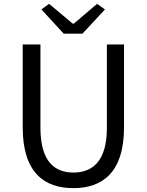

<svg xmlns="http://www.w3.org/2000/svg" viewBox="-20 -964 761 997"><path d="M361 13C510 13 624 -67 624 -302V-733H535V-300C535 -124 458 -68 361 -68C265 -68 190 -124 190 -300V-733H98V-302C98 -67 211 13 361 13ZM311 -789H408L525 -915L484 -944L363 -841H358L235 -944L195 -915Z"/></svg>

Font: Noto Sans Mono CJK HK
Style: Regular
Weight: 400
Designer: Ryoko NISHIZUKA 西塚涼子 (kana, bopomofo & ideographs); Paul D. Hunt (Latin, Greek & Cyrillic); Sandoll Communications 산돌커뮤니
Foundry: Adobe
Version: Version 2.004;hotconv 1.0.118;makeotfexe 2.5.65603